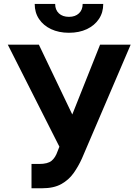

<svg xmlns="http://www.w3.org/2000/svg" viewBox="-20 -957 712 986"><path d="M141.8 9.8V-115H181.2Q225.2 -115 245 -131.4Q264.7 -147.8 275.6 -179.9L285 -203.7L20.1 -727.5H179.7L351.2 -369.1L493.9 -727.5H651L400.6 -142.8Q382.4 -102.4 357.7 -67.7Q332.9 -32.9 294.5 -11.6Q256.1 9.8 196.3 9.8ZM334 -788.7Q282.1 -788.7 242.3 -807.4Q202.6 -826.2 180.4 -859.4Q158.2 -892.6 158.2 -936.7H263.3Q263.3 -906.4 282.3 -888.5Q301.4 -870.5 334.2 -870.5Q366.4 -870.5 385.4 -888.5Q404.5 -906.4 404.5 -936.7H510.2Q510.2 -892.6 487.9 -859.4Q465.7 -826.2 426.1 -807.4Q386.6 -788.7 334 -788.7Z"/></svg>

Font: GitLab Sans
Style: Regular
Weight: 400
Designer: Rasmus Andersson
Foundry: Modifications by GitLab B.V., manufactured by rsms
Version: Version 4.000;git-c8fb6b7